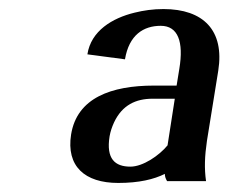

<svg xmlns="http://www.w3.org/2000/svg" viewBox="-20 -741 504 424"><path d="M137 -444C126 -374 167 -337 241 -337C287 -337 320 -345 344 -357C344 -351 346 -346 349 -341H435C431 -369 432 -396 437 -430L462 -585C476 -674 429 -721 341 -721C318 -721 297 -718 277 -713C228 -701 181 -673 173 -621L256 -610C265 -664 297 -684 335 -684C373 -684 386 -649 376 -589L370 -552H320C226 -552 150 -525 137 -444ZM222 -440C224 -451 227 -460 232 -471C250 -509 280 -523 317 -523H366L350 -420C332 -398 296 -373 268 -373C234 -373 214 -390 222 -440Z"/></svg>

Font: Aerodynamic
Style: Obl
Weight: 500
Designer: Google
Version: Version 2.000980; 2014